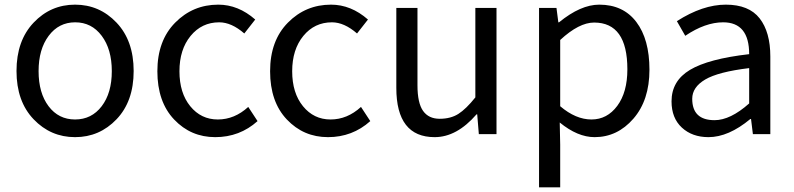

<svg xmlns="http://www.w3.org/2000/svg" viewBox="-20 -577 3415 826"><path d="M481.5 -64Q408 13 303 13Q198 13 124.5 -64Q51 -141 51 -271.5Q51 -402 124.5 -479.5Q198 -557 303 -557Q408 -557 481.5 -479.5Q555 -402 555 -271.5Q555 -141 481.5 -64ZM189 -120Q232 -63 303 -63Q374 -63 417.5 -120Q461 -177 461 -271Q461 -365 417.5 -423Q374 -481 303.5 -481Q233 -481 189.5 -423Q146 -365 146 -271Q146 -177 189 -120Z M1088 -56Q1011 13 906 13Q801 13 729 -63Q657 -139 657 -270.5Q657 -402 733.5 -479.5Q810 -557 919 -557Q1005 -557 1078 -493L1031 -433Q976 -481 923 -481Q848 -481 800 -422.5Q752 -364 752 -270.5Q752 -177 798.5 -120Q845 -63 917 -63Q989 -63 1048 -117Z M1573 -56Q1496 13 1391 13Q1286 13 1214 -63Q1142 -139 1142 -270.5Q1142 -402 1218.5 -479.5Q1295 -557 1404 -557Q1490 -557 1563 -493L1516 -433Q1461 -481 1408 -481Q1333 -481 1285 -422.5Q1237 -364 1237 -270.5Q1237 -177 1283.5 -120Q1330 -63 1402 -63Q1474 -63 1533 -117Z M1850 13Q1685 13 1685 -199V-543H1776V-210Q1776 -134 1800 -100Q1824 -66 1871.5 -66Q1919 -66 1952 -87Q1985 -108 2025 -158V-543H2116V0H2040L2033 -85H2030Q1945 13 1850 13Z M2299 229V-543H2374L2382 -481H2385Q2478 -557 2558 -557Q2661 -557 2717.5 -482.5Q2774 -408 2774 -277Q2774 -146 2705 -66.5Q2636 13 2538 13Q2465 13 2388 -50L2390 45V229ZM2390 -120Q2457 -63 2524.5 -63Q2592 -63 2635.5 -121.5Q2679 -180 2679 -279Q2679 -480 2536 -480Q2471 -480 2390 -405Z M3028 13Q2958 13 2913.5 -28Q2869 -69 2869 -141Q2869 -229 2948.5 -276.5Q3028 -324 3203 -344Q3203 -481 3091 -481Q3014 -481 2928 -423L2892 -486Q3003 -557 3102.5 -557Q3202 -557 3248 -498Q3294 -439 3294 -334V0H3219L3211 -65H3208Q3114 13 3028 13ZM3054 -60Q3122 -60 3203 -132V-284Q3070 -268 3014 -235Q2958 -202 2958 -152Q2958 -60 3054 -60Z"/></svg>

Font: Swei Fan Sans CJK TC
Style: Regular
Weight: 400
Version: Version 2.130